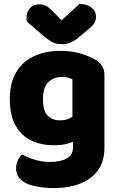

<svg xmlns="http://www.w3.org/2000/svg" viewBox="-20 -760 605 978"><path d="M253 -20Q193 -20 142 -43Q91 -66 60.5 -118.5Q30 -171 30 -257Q30 -337 62 -391.5Q94 -446 152.5 -473.5Q211 -501 289 -501Q346 -501 394.5 -486Q443 -471 469 -454Q489 -441 500.5 -423Q512 -405 512 -378V-63H349V-356Q339 -361 327 -364.5Q315 -368 296 -368Q253 -368 226 -341.5Q199 -315 199 -256Q199 -193 223.5 -170Q248 -147 285 -147Q315 -147 335 -157.5Q355 -168 371 -181L376 -48Q353 -36 323.5 -28Q294 -20 253 -20ZM352 -11V-101H512V-7Q512 63 478 108.5Q444 154 386.5 176Q329 198 258 198Q205 198 163.5 189.5Q122 181 98 165Q62 141 62 97Q62 74 71.5 55Q81 36 93 27Q122 43 158.5 54Q195 65 235 65Q288 65 320 47Q352 29 352 -11ZM260 -691 294 -656 384 -740Q423 -740 446 -721.5Q469 -703 469 -674Q469 -652 457.5 -637.5Q446 -623 421 -603L376 -566Q357 -550 337 -542.5Q317 -535 297 -535Q279 -535 264.5 -538.5Q250 -542 233.5 -553Q217 -564 191 -586L117 -650Q113 -669 118 -689.5Q123 -710 138 -724Q153 -738 179 -738Q199 -738 215.5 -729.5Q232 -721 260 -691Z"/></svg>

Font: Baloo Bhaijaan 2 ExtraBold
Style: Regular
Weight: 800
Designer: Sanskriti Dholi, Noopur Datye and Ek Type
Foundry: Ek Type
Version: Version 1.701